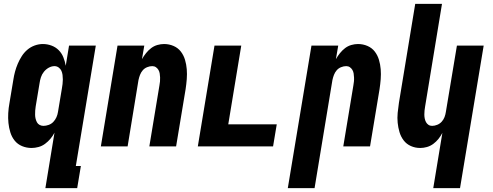

<svg xmlns="http://www.w3.org/2000/svg" viewBox="-20 -755 2540 990"><path d="M204 -106Q217 -106 231 -111Q245 -116 255 -126.5Q265 -137 271 -150.5Q277 -164 279 -178L299 -298Q301 -310 302.5 -321.5Q304 -333 304 -345Q304 -357 302.5 -368.5Q301 -380 296.5 -390Q292 -400 282.5 -407Q273 -414 261 -414Q246 -414 231.5 -406Q217 -398 206.5 -385Q196 -372 191 -356.5Q186 -341 184 -326L164 -206Q162 -195 161.5 -184.5Q161 -174 161 -163.5Q161 -153 163.5 -143Q166 -133 170.5 -124.5Q175 -116 184 -111Q193 -106 204 -106ZM214 215 261 -71Q253 -55 240.5 -40Q228 -25 212.5 -13.5Q197 -2 178.5 3Q160 8 143 8Q117 8 94 -1.5Q71 -11 56 -29.5Q41 -48 33.5 -72Q26 -96 23.5 -121Q21 -146 22.5 -172Q24 -198 29 -225L49 -345Q52 -365 57.5 -385.5Q63 -406 71.5 -426Q80 -446 92 -465Q104 -484 121 -498.5Q138 -513 159 -520.5Q180 -528 201 -528Q224 -528 245.5 -520Q267 -512 282.5 -496.5Q298 -481 306.5 -460Q315 -439 319 -416L336 -520H474L371 101H397L378 215Z M500 0 586 -520H724L712 -450Q721 -466 733 -481Q745 -496 759.5 -507Q774 -518 791.5 -523Q809 -528 826 -528Q852 -528 875 -518Q898 -508 912.5 -489Q927 -470 934 -446.5Q941 -423 943 -398Q945 -373 943 -347Q941 -321 937 -295L888 0H750L802 -314Q804 -325 805 -335Q806 -345 805.5 -355.5Q805 -366 803.5 -376Q802 -386 797 -394.5Q792 -403 784 -408.5Q776 -414 765 -414Q752 -414 738.5 -408.5Q725 -403 716 -392.5Q707 -382 702 -369Q697 -356 694 -342L638 0Z M1000 0 1086 -520H1224L1157 -114H1407L1388 0Z M1464 215 1586 -520H1724L1712 -450Q1721 -466 1733 -481Q1745 -496 1759.5 -507Q1774 -518 1791.5 -523Q1809 -528 1826 -528Q1852 -528 1875 -518Q1898 -508 1912.5 -489Q1927 -470 1934 -446.5Q1941 -423 1943 -398Q1945 -373 1943 -347Q1941 -321 1937 -295L1888 0H1750L1802 -314Q1804 -325 1805 -335Q1806 -345 1805.5 -355.5Q1805 -366 1803.5 -376Q1802 -386 1797 -394.5Q1792 -403 1784 -408.5Q1776 -414 1765 -414Q1752 -414 1738.5 -408.5Q1725 -403 1716 -392.5Q1707 -382 1702 -369Q1697 -356 1694 -342L1602 215Z M2214 215 2261 -70Q2253 -54 2241 -39Q2229 -24 2214 -13Q2199 -2 2181.5 3Q2164 8 2147 8Q2121 8 2098.5 -2Q2076 -12 2061.5 -31Q2047 -50 2040 -73.5Q2033 -97 2030.5 -122Q2028 -147 2030.5 -173Q2033 -199 2037 -225L2121 -735H2259L2172 -206Q2170 -195 2169 -185Q2168 -175 2168 -164.5Q2168 -154 2170 -144Q2172 -134 2176.5 -125.5Q2181 -117 2189 -111.5Q2197 -106 2208 -106Q2221 -106 2234.5 -111.5Q2248 -117 2257.5 -127.5Q2267 -138 2272 -151Q2277 -164 2279 -178L2336 -520H2474L2352 215Z"/></svg>

Font: Iosevka Heavy Oblique
Style: Regular
Weight: 900
Italic angle: -9°
Monospace: yes
Designer: Belleve Invis
Foundry: Belleve Invis
Version: Version 32.5.0; ttfautohint (v1.8.4)